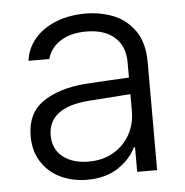

<svg xmlns="http://www.w3.org/2000/svg" viewBox="-45 -582 615 637"><g transform="rotate(-5 263.0 -263.0)"><path d="M241.2 -305.7Q275.4 -308.1 317.1 -310.3Q358.9 -312.5 387.7 -314V-364.3Q387.7 -418 354.2 -448.2Q320.8 -478.5 258.8 -478.5Q207.5 -478.5 173.6 -456.8Q139.6 -435.1 129.9 -398.4H60.5Q65.9 -439.9 93 -471.7Q120.1 -503.4 164.1 -520.8Q208 -538.1 262.7 -538.1Q308.6 -538.1 351.8 -522.2Q395 -506.3 424.6 -466.3Q454.1 -426.3 454.1 -358.4V0H387.7V-82H383.8Q365.2 -43 323.7 -15.6Q282.2 11.7 220.7 11.7Q171.9 11.7 132.1 -7.3Q92.3 -26.4 69.1 -62.5Q45.9 -98.6 45.9 -148.4Q45.9 -224.1 98.9 -261.2Q151.9 -298.3 241.2 -305.7ZM230.5 -47.9Q277.8 -47.9 313.5 -68.6Q349.1 -89.4 368.4 -124.5Q387.7 -159.7 387.7 -202.1V-258.8L251 -249Q181.2 -244.1 146.7 -217.8Q112.3 -191.4 112.3 -145.5Q112.3 -99.6 145 -73.7Q177.7 -47.9 230.5 -47.9Z"/></g></svg>

Font: Pretendard GOV Light
Style: Regular
Weight: 300
Designer: Base glyphs from Inter by Rasmus Andersson; Hangeul glyphs from Noto Sans CJK(Source Han Sans) by Jang Soo-young and Kan
Foundry: Kil Hyung-jin
Version: Version 1.309